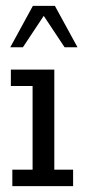

<svg xmlns="http://www.w3.org/2000/svg" viewBox="-20 -634 295 654"><path d="M22 0V-56H91V-341H17V-397H165V-56H229V0ZM15 -473 92 -614H167L244 -473H200L129 -580L58 -473Z"/></svg>

Font: Rokkitt
Style: Regular
Weight: 400
Designer: Vernon Adams
Foundry: Vernon Adams
Version: Version 3.103